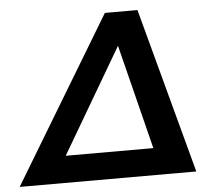

<svg xmlns="http://www.w3.org/2000/svg" viewBox="-105 -755 902 810"><g transform="rotate(-5 346.5 -350.0)"><path d="M694 0H-54L368 -700H506ZM522 -114 411 -557 151 -114Z"/></g></svg>

Font: Argentum Sans Medium
Style: Italic
Weight: 500
Italic angle: -11°
Designer: Julieta Ulanovsky (font), Cristiano Sobral (main changes and remaster)
Foundry: Julieta Ulanovsky (font), Cristiano Sobral (main changes and remaster)
Version: Version 2.007;June 15, 2022;FontCreator 14.0.0.2814 64-bit; 